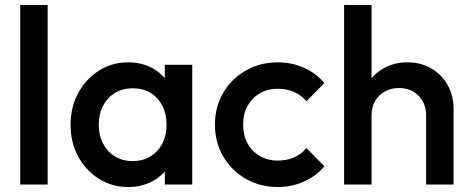

<svg xmlns="http://www.w3.org/2000/svg" viewBox="-20 -740 1890 770"><path d="M61 0V-720H171V0Z M494 10Q429 10 376.5 -23Q324 -56 293.5 -112.5Q263 -169 263 -239Q263 -310 293.5 -366.5Q324 -423 376.5 -456.5Q429 -490 494 -490Q549 -490 591.5 -466.5Q634 -443 659 -402Q684 -361 684 -309V-171Q684 -119 659.5 -78Q635 -37 592 -13.5Q549 10 494 10ZM512 -94Q573 -94 610.5 -135Q648 -176 648 -240Q648 -283 631 -316Q614 -349 583.5 -367.5Q553 -386 512 -386Q472 -386 441.5 -367.5Q411 -349 393.5 -316Q376 -283 376 -240Q376 -197 393.5 -164Q411 -131 441.5 -112.5Q472 -94 512 -94ZM641 0V-129L660 -246L641 -362V-480H751V0Z M1094 10Q1023 10 965.5 -23Q908 -56 875 -113Q842 -170 842 -240Q842 -311 875 -367.5Q908 -424 965.5 -457Q1023 -490 1094 -490Q1150 -490 1198.5 -468.5Q1247 -447 1281 -407L1209 -334Q1188 -359 1158.5 -371.5Q1129 -384 1094 -384Q1053 -384 1021.5 -365.5Q990 -347 972.5 -315Q955 -283 955 -240Q955 -198 972.5 -165.5Q990 -133 1021.5 -114.5Q1053 -96 1094 -96Q1129 -96 1158.5 -108.5Q1188 -121 1209 -146L1281 -73Q1247 -33 1198.5 -11.5Q1150 10 1094 10Z M1689 0V-277Q1689 -325 1658.5 -356Q1628 -387 1580 -387Q1548 -387 1523 -373Q1498 -359 1484 -334Q1470 -309 1470 -277L1427 -301Q1427 -356 1451 -398.5Q1475 -441 1517.5 -465.5Q1560 -490 1613 -490Q1667 -490 1709 -466Q1751 -442 1775 -399.5Q1799 -357 1799 -301V0ZM1360 0V-720H1470V0Z"/></svg>

Font: Outfit Thin Medium
Style: Regular
Weight: 500
Version: Version 1.100;gftools[0.9.27]